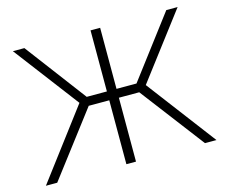

<svg xmlns="http://www.w3.org/2000/svg" viewBox="-100 -847 1161 984"><g transform="rotate(-15 480.5 -355.0)"><path d="M28 0 304 -366 43 -710H104L348 -386H455V-710H506V-386H612L857 -710H917L656 -366L933 0H872L614 -339H506V0H455V-339H346L88 0Z"/></g></svg>

Font: Raleway Light
Style: Regular
Weight: 300
Designer: Matt McInerney, Pablo Impallari, Rodrigo Fuenzalida
Foundry: Matt McInerney, Pablo Impallari, Rodrigo Fuenzalida
Version: Version 4.026